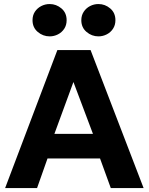

<svg xmlns="http://www.w3.org/2000/svg" viewBox="-20 -954 754 974"><path d="M6 0 271 -700H439.5L708.5 0H542L487.5 -150H221L168 0ZM256 -275H451.5L352.5 -538ZM232 -769.5Q198 -769.5 171.5 -792Q145 -814.5 145 -851.5Q145 -876.5 157.2 -894.8Q169.5 -913 189.2 -923.2Q209 -933.5 232 -933.5Q265.5 -933.5 291.8 -911.2Q318 -889 318 -851.5Q318 -826.5 305.8 -808Q293.5 -789.5 273.8 -779.5Q254 -769.5 232 -769.5ZM479.5 -769.5Q445.5 -769.5 419 -792Q392.5 -814.5 392.5 -851.5Q392.5 -876 404.8 -894.5Q417 -913 436.8 -923.2Q456.5 -933.5 479.5 -933.5Q513 -933.5 539.2 -911.2Q565.5 -889 565.5 -851.5Q565.5 -826.5 553.2 -808Q541 -789.5 521.2 -779.5Q501.5 -769.5 479.5 -769.5Z"/></svg>

Font: Geologica Cursive SemiBold
Style: Regular
Weight: 600
Designer: Sindre Bremnes, Frode Helland
Foundry: Monokrom Skriftforlag AS
Version: Version 1.010;gftools[0.9.28]